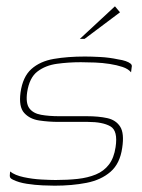

<svg xmlns="http://www.w3.org/2000/svg" viewBox="-20 -583 450 608"><path d="M153 5Q140 5 115.5 4Q91 3 65 -1Q39 -5 21 -14Q15 -17 13 -19.5Q11 -22 11 -27Q11 -32 12 -40Q27 -28 55 -22Q83 -16 111.5 -14.5Q140 -13 156 -13Q194 -13 226 -16.5Q258 -20 283.5 -30.5Q309 -41 325 -62Q341 -83 346 -117Q354 -169 329.5 -183Q305 -197 258 -197H165Q134 -197 104 -201.5Q74 -206 56.5 -225.5Q39 -245 45 -290Q52 -340 79.5 -364.5Q107 -389 150.5 -396.5Q194 -404 249 -404Q269 -404 297.5 -402.5Q326 -401 354 -395Q368 -393 378 -389.5Q388 -386 393.5 -381.5Q399 -377 397 -370L395 -354Q386 -365 368 -371Q350 -377 327.5 -380.5Q305 -384 281 -385Q257 -386 236 -386Q197 -386 160.5 -381Q124 -376 98.5 -356.5Q73 -337 66 -291Q61 -256 73 -240Q85 -224 110 -219.5Q135 -215 168 -215H256Q292 -215 319.5 -209Q347 -203 360.5 -182Q374 -161 367 -115Q360 -65 330 -39Q300 -13 254 -4Q208 5 153 5ZM233 -460 344 -563 360 -544 248 -460Z"/></svg>

Font: Genos Thin
Style: Italic
Weight: 100
Italic angle: -8°
Designer: Robert E. Leuschke
Foundry: Robert E. Leuschke
Version: Version 1.010